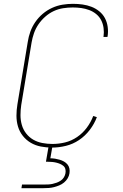

<svg xmlns="http://www.w3.org/2000/svg" viewBox="-20 -763 640 1003"><path d="M252 8Q222 8 193.5 2.5Q165 -3 141 -17Q117 -31 99.5 -53Q82 -75 74 -102Q66 -129 66 -158.5Q66 -188 71 -218L125 -544Q129 -571 138.5 -597.5Q148 -624 164.5 -648Q181 -672 203.5 -691Q226 -710 252.5 -722Q279 -734 306.5 -738.5Q334 -743 361 -743Q387 -743 411.5 -739.5Q436 -736 458 -727.5Q480 -719 498.5 -704Q517 -689 528 -668.5Q539 -648 542.5 -623Q546 -598 542 -573L541 -570H520L521 -573Q524 -595 521 -617Q518 -639 508.5 -657.5Q499 -676 482.5 -689.5Q466 -703 446 -710.5Q426 -718 404.5 -721Q383 -724 360 -724Q335 -724 309.5 -720Q284 -716 260.5 -705Q237 -694 216.5 -676Q196 -658 181 -636Q166 -614 157.5 -589.5Q149 -565 145 -541L91 -215Q87 -188 87 -161.5Q87 -135 94 -110.5Q101 -86 116.5 -66Q132 -46 153.5 -33.5Q175 -21 201 -16Q227 -11 254 -11Q287 -11 320 -19Q353 -27 382.5 -47Q412 -67 433.5 -96Q455 -125 467 -157L486 -151Q473 -116 449 -84.5Q425 -53 393 -31.5Q361 -10 324 -1Q287 8 252 8ZM92 220 95 201H210Q221 201 232.5 200.5Q244 200 255 197.5Q266 195 277 191Q288 187 298 180Q308 173 314 163Q320 153 322 142Q324 131 321.5 120.5Q319 110 311 103.5Q303 97 293.5 93Q284 89 273.5 86.5Q263 84 252 83Q241 82 230 82H220L236 -11H256L243 64Q256 64 268 66Q280 68 292 71.5Q304 75 314.5 81Q325 87 332.5 96Q340 105 342.5 117Q345 129 343 142Q341 156 333.5 168.5Q326 181 314.5 190.5Q303 200 289.5 205.5Q276 211 262.5 214.5Q249 218 235 219Q221 220 207 220Z"/></svg>

Font: Iosevka Thin Extended
Style: Italic
Weight: 100
Width: 7
Italic angle: -9°
Monospace: yes
Designer: Belleve Invis
Foundry: Belleve Invis
Version: Version 32.5.0; ttfautohint (v1.8.4)